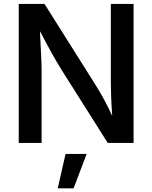

<svg xmlns="http://www.w3.org/2000/svg" viewBox="-20 -748 797 1005"><path d="M78.1 0H197.8V-379.4C197.8 -418 193.4 -494.1 189 -585C240.2 -487.8 268.1 -437 304.7 -378.4L543.9 0H679.2V-727.5H560.1V-324.2C560.1 -281.2 562 -211.9 567.4 -141.6C535.2 -211.9 502.9 -267.1 479 -305.2L212.9 -727.5H78.1ZM282.2 237.8H365.2L433.6 57.6H323.2Z"/></svg>

Font: Raveo Medium
Style: Regular
Weight: 500
Designer: Jakub Foglar, Rasmus Andersson (Inter)
Foundry: Jakubfoglar.com
Version: Version 1.100;Glyphs 3.2.3 (3260)